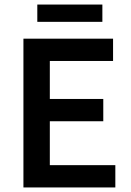

<svg xmlns="http://www.w3.org/2000/svg" viewBox="-20 -824 578 844"><path d="M83 0V-654H477V-556H199V-389H434V-291H199V-98H487V0ZM144 -728V-804H430V-728Z"/></svg>

Font: Giro Sans Semibold
Style: Regular
Weight: 600
Designer: Paul D. Hunt
Foundry: Adobe Systems Incorporated
Version: Version 1.000;PS 1.0;hotconv 1.0.88;makeotf.lib2.5.647800